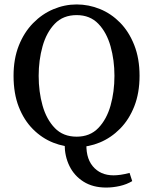

<svg xmlns="http://www.w3.org/2000/svg" viewBox="-20 -648 689 864"><path d="M458 196Q398 196 356 169.5Q314 143 292.5 99Q271 55 271 2V-28L370 -17Q363 58 397 99.5Q431 141 491 141Q505 141 523 138.5Q541 136 563 130L575 167Q550 182 519 189Q488 196 458 196ZM325 14Q270 14 219.5 -6Q169 -26 128.5 -66.5Q88 -107 64.5 -167Q41 -227 41 -307Q41 -383 64.5 -442.5Q88 -502 128.5 -543.5Q169 -585 220 -606.5Q271 -628 325 -628Q379 -628 429.5 -607.5Q480 -587 520 -546.5Q560 -506 584 -445.5Q608 -385 608 -307Q608 -230 584.5 -170Q561 -110 520.5 -69Q480 -28 429.5 -7Q379 14 325 14ZM325 -33Q385 -33 422.5 -72Q460 -111 477.5 -173Q495 -235 495 -307Q495 -377 477.5 -439.5Q460 -502 422.5 -541Q385 -580 325 -580Q264 -580 226.5 -541Q189 -502 171.5 -439.5Q154 -377 154 -307Q154 -235 171.5 -173Q189 -111 226.5 -72Q264 -33 325 -33Z"/></svg>

Font: Lisu Bosa Medium
Style: Regular
Weight: 500
Designer: David Morse, Annie Olsen, Victor Gaultney, Frank Grießhammer (Latin)
Foundry: SIL International
Version: Version 2.000